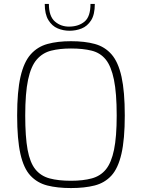

<svg xmlns="http://www.w3.org/2000/svg" viewBox="-20 -948 719 974"><path d="M340 6Q271 6 220 -7Q169 -20 134.5 -57Q100 -94 83.5 -167.5Q67 -241 67 -362Q67 -484 84 -558.5Q101 -633 135.5 -672Q170 -711 221 -725Q272 -739 340 -739Q410 -739 461 -725Q512 -711 546 -672Q580 -633 596.5 -558.5Q613 -484 613 -362Q613 -241 596 -167.5Q579 -94 545 -57Q511 -20 460 -7Q409 6 340 6ZM340 -31Q401 -31 445.5 -43Q490 -55 517.5 -89Q545 -123 558.5 -188.5Q572 -254 572 -362Q572 -476 558 -544Q544 -612 516.5 -646Q489 -680 445 -691Q401 -702 340 -702Q283 -702 239.5 -691Q196 -680 166.5 -646Q137 -612 122.5 -544Q108 -476 108 -362Q108 -254 120 -188.5Q132 -123 159.5 -89Q187 -55 231.5 -43Q276 -31 340 -31ZM333 -792Q301 -792 272.5 -804Q244 -816 225.5 -846Q207 -876 207 -928H228Q228 -865 259 -838.5Q290 -812 333 -813Q380 -814 409.5 -839Q439 -864 439 -928H461Q461 -874 442 -844.5Q423 -815 394 -803.5Q365 -792 333 -792Z"/></svg>

Font: Exo Thin ExtraLight
Style: Regular
Weight: 250
Version: Version 2.000